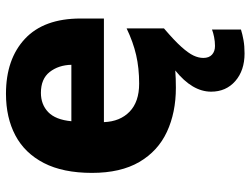

<svg xmlns="http://www.w3.org/2000/svg" viewBox="-118 -481 839 643"><g transform="rotate(-90 301.5 -159.5)"><path d="M429 102Q429 121 440 131Q451 141 469 141Q484 141 499 138Q514 135 524 131V228Q508 233 488.5 236.5Q469 240 444 240Q387 240 351.5 209Q316 178 316 128Q316 65 387 8Q361 10 329 10Q246 10 181.5 -20Q117 -50 80.5 -112.5Q44 -175 44 -271Q44 -368 77 -432Q110 -496 169.5 -527.5Q229 -559 309 -559Q425 -559 493 -495.5Q561 -432 561 -309V-231H214Q216 -177 249 -145Q282 -113 343 -113Q395 -113 438.5 -123Q482 -133 528 -155V-30Q487 5 466 28.5Q445 52 437 69Q429 86 429 102ZM312 -442Q273 -442 247.5 -417.5Q222 -393 217 -340H406Q405 -383 382 -412.5Q359 -442 312 -442Z"/></g></svg>

Font: Noto Sans Tamil ExtraBold
Style: Regular
Weight: 800
Designer: Jelle Bosma - Monotype Design Team
Foundry: Monotype Imaging Inc.
Version: Version 2.004; ttfautohint (v1.8.4.7-5d5b)